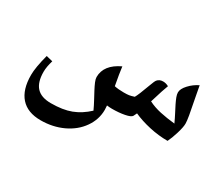

<svg xmlns="http://www.w3.org/2000/svg" viewBox="-136 -718 1520 1345"><g transform="rotate(30 624.0 -45.0)"><path d="M1139.2 20Q1065.4 20 990.5 3.2Q915.5 -13.7 857.9 -40L844.2 -12.2Q835.4 2.4 790.5 11.2Q745.6 20 689 20Q668.9 20 647.9 17.1L649.9 51.8Q649.9 129.9 603 196.8Q556.2 263.7 474.9 301.8Q393.6 339.8 295.9 339.8Q190.4 339.8 135.3 278.1Q80.1 216.3 80.1 98.1Q80.1 37.1 108.9 -71.8L161.1 -59.1Q145 -4.9 145 34.2Q145 118.7 182.6 159.4Q220.2 200.2 298.8 200.2Q395 200.2 460.4 175.3Q525.9 150.4 584 96.2Q568.4 62 550.8 29.8Q533.2 -2.4 518.6 -30.3Q503.9 -58.1 494.4 -80.8Q484.9 -103.5 484.9 -119.1Q484.9 -217.8 604 -273.9Q610.4 -220.2 627.9 -127Q659.7 -120.1 702.1 -120.1Q731 -120.1 745.8 -122.3Q760.7 -124.5 786.1 -132.8Q801.3 -158.2 835.4 -252Q851.1 -295.4 858.9 -304.9Q866.7 -314.5 877.9 -319.8Q889.2 -325.2 905.3 -325.2Q928.2 -325.2 950.2 -313Q936.5 -279.8 900.9 -162.1Q946.3 -139.2 1000.7 -127.4Q1055.2 -115.7 1120.1 -108.9Q1104.5 -143.6 1088.6 -173.6Q1072.8 -203.6 1060.3 -228.8Q1047.9 -253.9 1040 -274.7Q1032.2 -295.4 1032.2 -311Q1032.2 -339.8 1064.5 -374.8Q1096.7 -409.7 1139.2 -430.2L1153.8 -352.1Q1173.3 -253.9 1180.7 -210.7Q1188 -167.5 1188 -147Q1188 -119.1 1172.1 -66.7Q1156.2 -14.2 1139.2 20Z"/></g></svg>

Font: Droid Arabic Naskh
Style: Bold
Weight: 700
Designer: Pascal Zoghbi
Foundry: Ascender Corporation
Version: Version 1.00